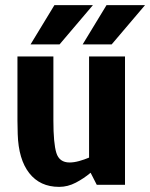

<svg xmlns="http://www.w3.org/2000/svg" viewBox="-20 -720 585 748"><path d="M210 8Q136 8 94 -45.5Q52 -99 49 -198L48 -250V-500H188V-250Q188 -162 199.5 -124.5Q211 -87 251 -87Q268 -87 288 -92.5Q308 -98 327 -106V-500H467V0H357L333 -47Q307 -25 275.5 -8.5Q244 8 211 8H210ZM342 -700 212 -547H99L192 -700ZM545 -700 415 -547H302L395 -700Z"/></svg>

Font: Epunda Sans
Style: Bold
Weight: 700
Designer: Simon Atzbach
Foundry: typofactur
Version: Version 2.204; ttfautohint (v1.8.4.7-5d5b)